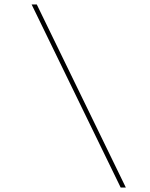

<svg xmlns="http://www.w3.org/2000/svg" viewBox="-20 -765 669 856"><path d="M541 71H518L121 -745H144Z"/></svg>

Font: DM Sans 28pt Thin
Style: Italic
Weight: 250
Italic angle: -10°
Version: Version 4.004;gftools[0.9.30]